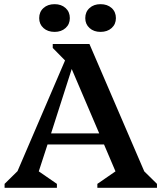

<svg xmlns="http://www.w3.org/2000/svg" viewBox="-20 -901 775 921"><path d="M2 0V-19L64 -80L292 -611L233 -671V-690H409L672 -79L733 -19V0H447V-19L534 -79L479 -208H208L166 -79L253 -19V0ZM225 -261H456L324 -570ZM242 -748Q209 -748 188.5 -766.5Q168 -785 168 -814Q168 -844 188.5 -862.5Q209 -881 242 -881Q274 -881 294.5 -862.5Q315 -844 315 -814Q315 -785 294.5 -766.5Q274 -748 242 -748ZM462 -748Q430 -748 409.5 -766.5Q389 -785 389 -814Q389 -844 409.5 -862.5Q430 -881 462 -881Q495 -881 515.5 -862.5Q536 -844 536 -814Q536 -785 515.5 -766.5Q495 -748 462 -748Z"/></svg>

Font: Platypi Medium
Style: Regular
Weight: 500
Designer: David Sargent
Foundry: Bolt Cutter Type
Version: Version 1.200; ttfautohint (v1.8.4.7-5d5b)